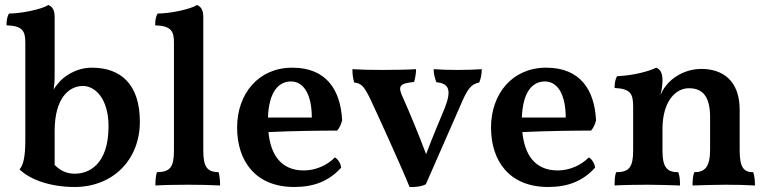

<svg xmlns="http://www.w3.org/2000/svg" viewBox="-20 -737 3066 766"><path d="M346 -467C282 -467 231 -430 211 -403C206 -398 200 -390 194 -380C196 -395 198 -410 198 -434V-670C198 -698 188 -711 173 -717C147 -700 65 -683 16 -683C8 -670 6 -654 6 -636C72 -634 81 -612 81 -565V-179C81 -110 73 -79 58 -61C99 -21 180 9 277 9C434 9 538 -103 538 -251C538 -401 462 -467 346 -467ZM279 -44C244 -44 220 -57 198 -79V-214C198 -347 256 -394 311 -394C360 -394 413 -343 413 -233C413 -78 332 -44 279 -44Z M600 3C630 1 683 0 730 0C776 0 826 1 858 3C858 -13 857 -34 852 -50C807 -51 791 -70 791 -137V-670C791 -698 781 -711 766 -717C740 -700 658 -683 609 -683C601 -670 599 -654 599 -636C663 -634 674 -612 674 -568V-137C674 -70 659 -51 606 -50C601 -35 600 -16 600 3Z M1316 -109C1284 -76 1237 -57 1192 -57C1096 -57 1059 -127 1051 -210C1151 -215 1273 -216 1325 -216C1334 -226 1341 -240 1345 -257C1339 -376 1284 -467 1146 -467C1011 -467 926 -363 926 -228C926 -96 998 9 1154 9C1232 9 1292 -14 1341 -68C1340 -84 1328 -103 1316 -109ZM1141 -412C1194 -412 1224 -356 1224 -268H1049C1053 -375 1094 -412 1141 -412Z M1805 -458C1772 -458 1736 -459 1710 -461C1710 -443 1715 -424 1721 -409C1769 -404 1784 -381 1754 -305C1731 -249 1707 -194 1680 -122C1650 -202 1609 -300 1590 -342C1565 -394 1572 -404 1632 -410C1636 -424 1640 -443 1640 -461C1608 -459 1552 -458 1505 -458C1457 -458 1414 -459 1386 -461C1386 -440 1388 -426 1393 -408C1420 -404 1430 -397 1455 -347C1481 -292 1582 -71 1614 9C1637 10 1663 7 1679 -2L1815 -312C1844 -381 1858 -401 1892 -408C1898 -422 1902 -441 1902 -461C1876 -459 1839 -458 1805 -458Z M2329 -109C2297 -76 2250 -57 2205 -57C2109 -57 2072 -127 2064 -210C2164 -215 2286 -216 2338 -216C2347 -226 2354 -240 2358 -257C2352 -376 2297 -467 2159 -467C2024 -467 1939 -363 1939 -228C1939 -96 2011 9 2167 9C2245 9 2305 -14 2354 -68C2353 -84 2341 -103 2329 -109ZM2154 -412C2207 -412 2237 -356 2237 -268H2062C2066 -375 2107 -412 2154 -412Z M2985 -50C2947 -50 2931 -69 2931 -137V-299C2931 -419 2859 -462 2779 -462C2712 -462 2661 -427 2637 -395C2626 -382 2621 -370 2615 -358C2621 -381 2623 -401 2623 -417C2623 -448 2613 -461 2598 -467C2567 -451 2499 -435 2442 -433C2434 -420 2432 -404 2432 -386C2497 -383 2506 -362 2506 -310V-137C2506 -70 2490 -50 2438 -50C2433 -37 2432 -19 2432 3C2461 1 2521 0 2565 0C2608 0 2664 2 2693 3C2693 -18 2692 -34 2686 -50C2641 -50 2623 -69 2623 -137V-222C2623 -335 2677 -385 2728 -385C2779 -385 2813 -358 2813 -269V-140C2813 -71 2792 -50 2750 -50C2744 -35 2743 -18 2743 3C2774 2 2832 0 2874 0C2917 0 2962 1 2992 3C2992 -19 2990 -35 2985 -50Z"/></svg>

Font: Vollkorn Semibold
Style: Regular
Weight: 600
Designer: Friedrich Althausen
Foundry: Friedrich Althausen
Version: Version 4.015;PS 004.015;hotconv 1.0.88;makeotf.lib2.5.64775